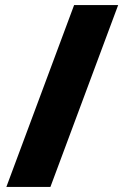

<svg xmlns="http://www.w3.org/2000/svg" viewBox="-20 -734 485 754"><path d="M5 0 271 -714H444L178 0Z"/></svg>

Font: Noto Sans Khmer ExtraCondensed Black
Style: Regular
Weight: 900
Width: 2
Designer: Danh Hong and the Monotype Design Team
Foundry: Monotype Imaging Inc.
Version: Version 2.004